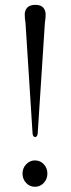

<svg xmlns="http://www.w3.org/2000/svg" viewBox="-20 -746 284 772"><path d="M122 -726.5Q144 -726.5 153.8 -715.5Q163.5 -704.5 163.5 -687.5Q163.5 -673 160.5 -654.5L131.5 -208.5Q129.5 -195 121.5 -195Q113 -195 111 -208.5L82.5 -654.5Q79.5 -671.5 79.5 -688Q79.5 -705 90 -715.8Q100.5 -726.5 122 -726.5ZM120.5 5Q99.5 5 85 -10.5Q70.5 -26 70.5 -48Q70.5 -70 85.2 -85.5Q100 -101 120.5 -101Q142 -101 156.2 -85.5Q170.5 -70 170.5 -48Q170.5 -26 156 -10.5Q141.5 5 120.5 5Z"/></svg>

Font: Fraunces 72pt S000 Light
Style: Regular
Weight: 300
Version: Version 1.000; ttfautohint (v1.8.3)